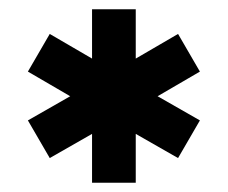

<svg xmlns="http://www.w3.org/2000/svg" viewBox="-20 -721 490 413"><path d="M178 -328V-433L87 -381L40 -462L131 -514L40 -567L87 -648L178 -595V-701H272V-595L363 -648L410 -567L319 -514L410 -462L363 -381L272 -433V-328Z"/></svg>

Font: MuseoModerno Thin Black
Style: Regular
Weight: 900
Version: Version 1.002